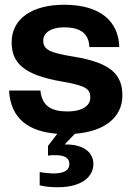

<svg xmlns="http://www.w3.org/2000/svg" viewBox="-20 -552 553 808"><path d="M223 236C328 236 373 189 373 138C373 87 328 56 259 56H252L295 11C414 2 495 -54 495 -150C495 -237 449 -288 288 -314C186 -330 162 -345 162 -381C162 -417 199 -437 250 -437C304 -437 354 -421 356 -354H482C479 -461 404 -532 250 -532C116 -532 29 -474 29 -374C29 -289 77 -237 240 -209C346 -191 360 -176 360 -141C360 -104 321 -83 265 -83C198 -83 157 -104 150 -171H18C25 -51 102 2 221 11L182 62V103C192 101 203 101 213 101C254 101 272 114 272 138C272 162 254 178 204 178C191 178 169 176 147 172V228C172 234 198 236 223 236Z"/></svg>

Font: Aspekta 650
Style: Regular
Weight: 650
Designer: Ivo Dolenc
Version: Version 2.000